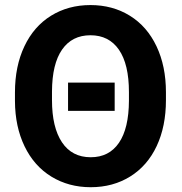

<svg xmlns="http://www.w3.org/2000/svg" viewBox="-20 -741 728 770"><path d="M439.9 -296.4H252.9V-409.7H439.9ZM645.5 -339.4Q645.5 -234.4 608.4 -155.3Q571.3 -76.2 502.2 -33.2Q433.1 9.8 343.8 9.8Q255.4 9.8 186 -32.7Q116.7 -75.2 78.6 -154.1Q40.5 -232.9 40 -335.4V-370.6Q40 -475.6 77.9 -555.4Q115.7 -635.3 184.8 -678Q253.9 -720.7 342.8 -720.7Q431.6 -720.7 500.7 -678Q569.8 -635.3 607.7 -555.4Q645.5 -475.6 645.5 -371.1ZM497.1 -371.6Q497.1 -483.4 457 -541.5Q417 -599.6 342.8 -599.6Q269 -599.6 229 -542.2Q189 -484.9 188.5 -374V-339.4Q188.5 -230.5 228.5 -170.4Q268.6 -110.4 343.8 -110.4Q417.5 -110.4 457 -168.2Q496.6 -226.1 497.1 -336.9Z"/></svg>

Font: Roboto
Style: Bold
Weight: 700
Designer: Google
Version: Version 2.134; 2016; ttfautohint (v1.6)